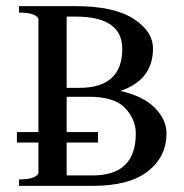

<svg xmlns="http://www.w3.org/2000/svg" viewBox="-20 -605 598 625"><path d="M42 0V-21Q96 -21 105 -41V-141H35V-175H105V-544Q96 -564 42 -564V-585H226Q351 -585 414.5 -544Q478 -503 478 -447Q478 -345 372 -309Q447 -292 484.5 -253.5Q522 -215 522 -171Q522 -95 461.5 -47.5Q401 0 282 0ZM197 -551V-319H238Q378 -319 378 -446Q378 -551 226 -551ZM197 -141V-34H282Q422 -34 422 -170Q422 -217 387 -253.5Q352 -290 270 -290H197V-175H299V-141Z"/></svg>

Font: Judson
Style: Regular
Weight: 400
Version: Version 20110429